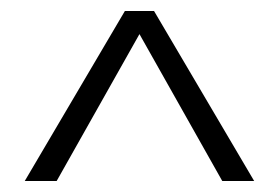

<svg xmlns="http://www.w3.org/2000/svg" viewBox="-20 -670 506 349"><path d="M207 -650 25 -341H83L233.5 -608L384 -341H442L260 -650Z"/></svg>

Font: Overused Grotesk Light
Style: Regular
Weight: 300
Designer: RandomMaerks
Version: Version 0.005